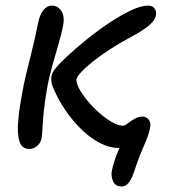

<svg xmlns="http://www.w3.org/2000/svg" viewBox="-20 -526 610 691"><path d="M418 145.2Q394.6 145.2 386.6 125.7Q378.6 106.2 383 86.4Q385.2 75.8 391.3 55Q397.4 34.2 409 8.8Q420.6 -16.6 438.2 -38.8L458.2 -20Q449.2 -11 441.7 -5Q434.2 1 426.6 3.9Q419 6.8 408.8 6.8Q376.2 6.8 343.3 -9.5Q310.4 -25.8 280.8 -53Q251.2 -80.2 226.3 -113.9Q201.4 -147.6 184.2 -182.4Q178.2 -194.4 172.9 -206.1Q167.6 -217.8 165.4 -229.5Q163.2 -241.2 165.2 -252Q166.6 -259.2 170.7 -267Q174.8 -274.8 181.2 -281.4Q193 -296.8 222.4 -324Q251.8 -351.2 290.4 -382.7Q329 -414.2 370.6 -442Q412.2 -469.8 449.6 -487.8Q487 -505.8 513 -505.8Q523.6 -505.8 530.4 -501.1Q537.2 -496.4 540.2 -488.4Q543.2 -480.4 540.8 -470Q536.4 -449.4 510.9 -430.1Q485.4 -410.8 453.6 -394.2Q410.6 -371.2 374.7 -347.8Q338.8 -324.4 313 -303.6Q287.2 -282.8 272.4 -266.7Q257.6 -250.6 255.8 -242.4Q253.2 -229.6 263.9 -208.9Q274.6 -188.2 293.7 -164.9Q312.8 -141.6 336.1 -120.9Q359.4 -100.2 382.3 -86.9Q405.2 -73.6 422.6 -73.6Q429.2 -73.6 439.6 -81.8Q450 -90 464 -98.2Q478 -106.4 493.2 -106.4Q500.6 -106.4 507.9 -102.1Q515.2 -97.8 519.2 -88.3Q523.2 -78.8 519.6 -63.2Q515.2 -40 497 1Q478.8 42 463.4 89.8Q455.6 114.2 444.4 129.7Q433.2 145.2 418 145.2ZM85.2 10Q58.4 10 49.7 -17.8Q41 -45.6 46 -97.1Q51 -148.6 65.4 -220Q69.8 -242.2 76.4 -268.9Q83 -295.6 90.4 -325Q97.8 -354.4 104.6 -384.3Q111.4 -414.2 116.8 -441.8Q121 -463.2 128.2 -477Q135.4 -490.8 145.1 -498.3Q154.8 -505.8 165.8 -505.8Q188 -505.8 200.8 -486.8Q213.6 -467.8 207 -432.8Q202 -406.8 191.1 -369.3Q180.2 -331.8 169.4 -293.4Q158.6 -255 152.6 -225Q142.8 -173 138.4 -132.2Q134 -91.4 132.9 -64.9Q131.8 -38.4 129.4 -27.6Q126.8 -15.8 120.2 -7.5Q113.6 0.8 104.9 5.4Q96.2 10 85.2 10Z"/></svg>

Font: Shantell Sans Light
Style: Italic
Weight: 300
Italic angle: -11°
Designer: Stephen Nixon, Anya Danilova, Shantell Martin
Foundry: Arrow Type
Version: Version 1.008;[ac192a2d6]